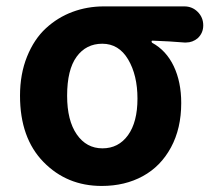

<svg xmlns="http://www.w3.org/2000/svg" viewBox="-20 -580 682 613"><path d="M304.7 13.7Q193.4 13.7 118.7 -63Q43.9 -139.6 43.9 -274.4Q43.9 -343.8 66.4 -399.4Q88.9 -455.1 126.5 -489.7Q164.1 -524.4 211.4 -542Q258.8 -559.6 311.5 -559.6H568.4Q593.8 -559.6 611.3 -542Q628.9 -524.4 628.9 -499Q628.9 -474.6 611.3 -458Q594.7 -444.3 574.2 -444.3Q571.3 -444.3 568.4 -444.3Q522.5 -448.2 466.8 -450.2Q463.9 -450.2 463.9 -447.8Q463.9 -445.3 465.8 -443.4Q510.7 -418.9 534.7 -368.7Q558.6 -318.4 558.6 -251Q558.6 -169.9 525.9 -109.4Q493.2 -48.8 436 -17.6Q378.9 13.7 304.7 13.7ZM306.6 -440.4Q254.9 -440.4 224.6 -398.9Q194.3 -357.4 194.3 -274.4Q194.3 -195.3 225.1 -150.9Q255.9 -106.4 307.1 -106.4Q358.4 -106.4 388.7 -148.4Q418.9 -190.4 418.9 -265.1Q418.9 -339.8 389.2 -390.1Q359.4 -440.4 306.6 -440.4Z"/></svg>

Font: Gen Jyuu GothicX Bold
Style: Bold
Weight: 700
Designer: Ryoko NISHIZUKA (kana &amp; ideographs); Paul D. Hunt (Latin, Greek &amp; Cyrillic); Wenlong ZHANG (bopomofo); Sandoll C
Version: Version 1.058.20140828